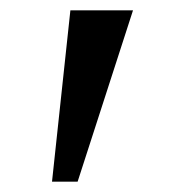

<svg xmlns="http://www.w3.org/2000/svg" viewBox="-20 -846 340 371"><path d="M237 -826 130 -495H80.5L116 -826Z"/></svg>

Font: Merriweather 36pt Medium
Style: Regular
Weight: 500
Version: Version 2.100